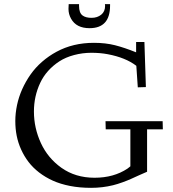

<svg xmlns="http://www.w3.org/2000/svg" viewBox="-20 -885 834 928"><path d="M488 -856.9 487.1 -865H512V-857.9Q512 -748.8 412.8 -748.8Q349.1 -748.8 323.7 -794.2Q311 -816.4 311 -841.8L312 -865H362.1V-856Q362.1 -823 378.9 -810.3Q394.3 -798.8 422.4 -798.8Q450.4 -798.8 469.2 -814Q488 -829.1 488 -856.9ZM253.2 -634.8Q332.8 -678 434.1 -678Q490 -678 535.8 -666.4Q581.5 -654.8 637.9 -632.1V-681.9H678L685.1 -464.1L646 -462.9L638.9 -566.9Q587.2 -606.7 500.5 -623Q464.1 -629.9 421.5 -629.9Q378.9 -629.9 338.1 -619Q297.4 -608.2 267 -588.5Q236.6 -568.8 212.8 -542.4Q189 -515.9 174.1 -483.9Q144 -419.7 144 -345.9Q144 -266.6 177.7 -193.4Q211.4 -120.6 276.9 -74Q344.7 -25.9 437 -25.9Q529.8 -25.9 596.2 -70.1Q603.5 -75 610.1 -81.1V-260H491L490 -299.1H766.1L767.1 -260H690.9V-54.9Q676.3 -48.8 652.3 -38Q628.4 -27.1 612.4 -19.9Q596.4 -12.7 572 -3.8Q547.6 5.1 526.4 10.3Q475.1 22.9 420.2 22.9Q365.2 22.9 318.6 13.8Q272 4.6 235.5 -11.8Q199 -28.3 168.9 -51.5Q138.9 -74.7 117.8 -102.4Q96.7 -130.1 82.2 -162.2Q67.6 -194.3 60.8 -228.3Q54 -262.2 54 -299.9Q54 -337.6 62.3 -377.1Q70.6 -416.5 87.3 -453.9Q104 -491.2 127.6 -524.8Q151.1 -558.3 183.3 -586.4Q215.6 -614.5 253.2 -634.8Z"/></svg>

Font: Linden Hill
Style: Regular
Weight: 400
Version: Version 1.202